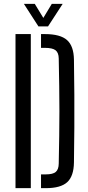

<svg xmlns="http://www.w3.org/2000/svg" viewBox="-20 -977 459 997"><path d="M60.5 0V-800H140V0ZM193 0V-71.5H218.5Q254.5 -71.5 269.5 -84.2Q284.5 -97 285 -127Q286.5 -204 287.5 -270.5Q288.5 -337 288.5 -400.2Q288.5 -463.5 287.5 -530Q286.5 -596.5 285 -673.5Q284.5 -703.5 268.5 -716Q252.5 -728.5 213 -728.5H193V-800H213Q293 -800 328 -769Q363 -738 364 -667Q365.5 -572 366 -486Q366.5 -400 366 -314.2Q365.5 -228.5 364 -133.5Q363 -62 329 -31Q295 0 218.5 0ZM179.5 -840 104 -957H160.5L205 -884L249 -957H305.5L229.5 -840Z"/></svg>

Font: Big Shoulders Stencil Text Thin
Style: Regular
Weight: 400
Version: Version 2.001